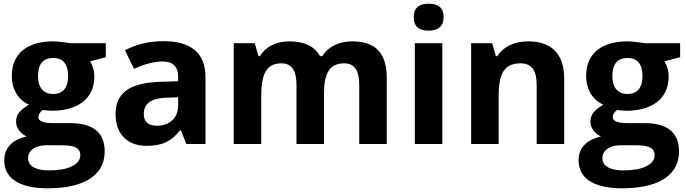

<svg xmlns="http://www.w3.org/2000/svg" viewBox="-20 -780 3715 1040"><path d="M268 -556C135 -556 44 -496 44 -369C44 -292 82 -237 137 -213C114 -200 97 -186 85 -172C73 -158 67 -141 67 -120C67 -83 97 -53 124 -41C56 -25 3 13 3 89C3 202 112 240 238 240C404 240 547 189 547 39C547 -68 475 -113 363 -113H270C215 -113 188 -124 188 -145C188 -159 196 -172 211 -184L233 -182L260 -180C393 -180 491 -239 491 -366C491 -396 483 -423 468 -448L553 -470V-546H363C347 -549 289 -556 268 -556ZM228 7H305C363 7 415 11 415 61C415 86 399 106 369 121C339 136 297 143 244 143C188 143 132 127 132 77C132 30 179 7 228 7ZM268 -271C212 -271 186 -310 186 -367C186 -433 213 -466 268 -466C322 -466 349 -433 349 -367C349 -310 325 -271 268 -271Z M866 -557C789 -557 720 -541 657 -508L706 -407C765 -434 817 -447 860 -447C917 -447 945 -419 945 -364V-340L850 -337C710 -332 606 -295 606 -163C606 -55 668 10 775 10C818 10 852 3 878 -9C904 -21 931 -43 956 -74H960L989 0H1093V-364C1093 -500 1005 -557 866 -557ZM831 -99C783 -99 759 -120 759 -162C759 -230 814 -249 887 -251L945 -253V-208C945 -141 898 -99 831 -99Z M1844 -437C1907 -437 1926 -388 1926 -319V0H2075V-356C2075 -490 2017 -556 1887 -556C1813 -556 1754 -524 1726 -476H1713C1684 -529 1629 -556 1547 -556C1472 -556 1416 -524 1388 -476H1380L1360 -546H1246V0H1395V-257C1395 -361 1413 -437 1504 -437C1567 -437 1586 -388 1586 -319V0H1735V-274C1735 -370 1758 -437 1844 -437Z M2383 -687C2383 -736 2356 -760 2302 -760C2248 -760 2221 -736 2221 -687C2221 -638 2248 -614 2302 -614C2353 -614 2383 -638 2383 -687ZM2376 0V-546H2227V0Z M2842 -556C2764 -556 2705 -526 2674 -476H2666L2646 -546H2532V0H2681V-257C2681 -366 2702 -437 2799 -437C2866 -437 2887 -390 2887 -319V0H3036V-356C3036 -484 2970 -556 2842 -556Z M3379 -556C3246 -556 3155 -496 3155 -369C3155 -292 3193 -237 3248 -213C3225 -200 3208 -186 3196 -172C3184 -158 3178 -141 3178 -120C3178 -83 3208 -53 3235 -41C3167 -25 3114 13 3114 89C3114 202 3223 240 3349 240C3515 240 3658 189 3658 39C3658 -68 3586 -113 3474 -113H3381C3326 -113 3299 -124 3299 -145C3299 -159 3307 -172 3322 -184L3344 -182L3371 -180C3504 -180 3602 -239 3602 -366C3602 -396 3594 -423 3579 -448L3664 -470V-546H3474C3458 -549 3400 -556 3379 -556ZM3339 7H3416C3474 7 3526 11 3526 61C3526 86 3510 106 3480 121C3450 136 3408 143 3355 143C3299 143 3243 127 3243 77C3243 30 3290 7 3339 7ZM3379 -271C3323 -271 3297 -310 3297 -367C3297 -433 3324 -466 3379 -466C3433 -466 3460 -433 3460 -367C3460 -310 3436 -271 3379 -271Z"/></svg>

Font: Passageway
Style: Regular
Weight: 700
Foundry: Ascender Corporation
Version: Version 1.11